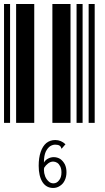

<svg xmlns="http://www.w3.org/2000/svg" viewBox="-20 -610 520 953"><path d="M0 0V-590H30V0ZM60 0V-590H150V0ZM240 0V-590H330V0ZM360 0V-590H390V0ZM420 0V-590H450V0ZM244 323Q210 323 191 294Q172 264 172 213Q172 173 182 144Q192 115 210 100Q229 85 254 85Q283 85 305 106L286 128L284 126Q283 122 282 119Q281 117 276 113Q268 108 254 108Q242 108 230 115Q217 123 207 143Q198 163 198 197Q205 184 219 177Q232 170 247 170Q264 170 279 179Q293 189 302 206Q310 223 310 245Q310 268 301 286Q293 303 277 313Q262 323 244 323ZM245 300Q262 300 273 285Q285 271 285 246Q285 228 279 216Q273 204 264 198Q254 192 244 192Q231 192 219 201Q207 210 199 223Q198 229 198 233Q198 249 204 265Q210 280 221 290Q231 300 245 300Z"/></svg>

Font: Libre Barcode 39 Text
Style: Regular
Weight: 400
Version: Version 1.005; ttfautohint (v1.8.3)